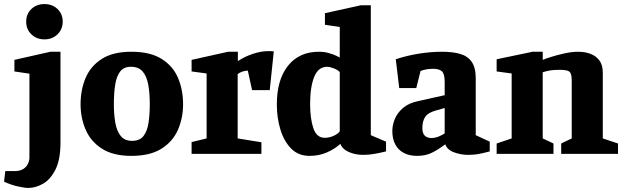

<svg xmlns="http://www.w3.org/2000/svg" viewBox="-37 -758 3076 946"><path d="M103 168Q84 168 50.5 160.5Q17 153 -17 137L-11 85H34Q61 85 77 75Q93 65 100.5 49.5Q108 34 108 19V-395L34 -406V-463L211 -503H261V-56Q261 29 236 78Q211 127 174.5 147.5Q138 168 103 168ZM182 -564Q143 -564 117.5 -589Q92 -614 92 -651Q92 -689 117.5 -713.5Q143 -738 182 -738Q221 -738 246.5 -713.5Q272 -689 272 -651Q272 -614 246.5 -589Q221 -564 182 -564Z M610 10Q521 10 466 -25Q411 -60 385.5 -118Q360 -176 360 -244Q360 -316 385 -374.5Q410 -433 465 -468Q520 -503 610 -503Q703 -503 759 -468Q815 -433 840 -374.5Q865 -316 865 -244Q865 -176 839.5 -118Q814 -60 758 -25Q702 10 610 10ZM614 -64Q652 -64 670.5 -88.5Q689 -113 695 -154Q701 -195 701 -246Q701 -299 693.5 -340.5Q686 -382 666 -405.5Q646 -429 608 -429Q573 -429 555 -405.5Q537 -382 530.5 -340.5Q524 -299 524 -246Q524 -195 531 -154Q538 -113 557.5 -88.5Q577 -64 614 -64Z M907 0V-58L981 -76V-396L907 -406V-463L1087 -503H1135V-457Q1168 -479 1208.5 -492.5Q1249 -506 1282 -506Q1287 -506 1297.5 -506Q1308 -506 1312 -505L1292 -314H1205L1184 -410Q1172 -410 1158 -405.5Q1144 -401 1134 -393V-76L1251 -57V0Z M1488 10Q1433 10 1397.5 -26Q1362 -62 1344.5 -120Q1327 -178 1327 -244Q1327 -365 1382 -434Q1437 -503 1534 -503Q1561 -503 1583.5 -496.5Q1606 -490 1620.5 -483Q1635 -476 1637 -474V-625L1564 -636V-693L1741 -732H1790V-92L1865 -60V-12Q1828 -3 1803 1Q1778 5 1752 5Q1715 5 1683 -8.5Q1651 -22 1640 -49Q1611 -23 1572.5 -6.5Q1534 10 1488 10ZM1563 -79Q1586 -79 1607.5 -89Q1629 -99 1637 -111V-403Q1627 -414 1607 -421.5Q1587 -429 1575 -429Q1531 -429 1511 -379Q1491 -329 1491 -246Q1491 -173 1507 -126Q1523 -79 1563 -79Z M2018 10Q1980 10 1952.5 -4.5Q1925 -19 1910.5 -46.5Q1896 -74 1896 -113Q1896 -141 1908 -171Q1920 -201 1948 -225.5Q1976 -250 2024 -260L2154 -289V-354Q2154 -395 2140 -407Q2126 -419 2098 -419Q2077 -419 2062 -416Q2047 -413 2035 -408L2014 -324H1930L1913 -466Q1963 -483 2023 -493Q2083 -503 2141 -503Q2193 -503 2230 -492.5Q2267 -482 2287 -453.5Q2307 -425 2307 -372V-92L2376 -60V-12Q2338 -2 2317.5 1.5Q2297 5 2269 5Q2234 5 2200 -7.5Q2166 -20 2157 -47Q2121 -20 2090 -5Q2059 10 2018 10ZM2088 -78Q2107 -78 2126 -86Q2145 -94 2154 -101V-226L2109 -213Q2072 -203 2058 -182Q2044 -161 2044 -127Q2044 -102 2055.5 -90Q2067 -78 2088 -78Z M2410 0V-51L2484 -76V-396L2410 -406V-466L2587 -503H2637V-463Q2648 -468 2678 -477.5Q2708 -487 2744.5 -495Q2781 -503 2812 -503Q2844 -503 2871.5 -493Q2899 -483 2916 -460.5Q2933 -438 2933 -400V-76L3008 -51V0H2728V-51L2780 -76V-361Q2780 -396 2768.5 -405Q2757 -414 2722 -414Q2691 -414 2673.5 -411Q2656 -408 2637 -402V-76L2690 -51V0Z"/></svg>

Font: Manuale ExtraBold
Style: Regular
Weight: 800
Version: Version 1.002